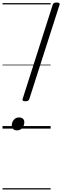

<svg xmlns="http://www.w3.org/2000/svg" viewBox="-20 -1016 491 1517"><path d="M180 -216Q152 -216 159 -235L396 -977Q399 -988 407 -992Q415 -996 429 -996Q457 -996 450 -977L212 -235Q210 -226 202.5 -221Q195 -216 180 -216ZM113 14Q96 14 84.5 4Q73 -6 73 -24Q73 -49 88.5 -68.5Q104 -88 131 -88Q149 -88 160.5 -78.5Q172 -69 172 -51Q172 -25 156.5 -5.5Q141 14 113 14ZM0 471H380V481H0ZM0 -20H380V0H0ZM0 -505H380V-500H0ZM0 -991H380V-981H0Z"/></svg>

Font: Playwrite IE Guides
Style: Regular
Weight: 400
Designer: Veronika Burian, José Scaglione
Foundry: TypeTogether
Version: Version 1.003